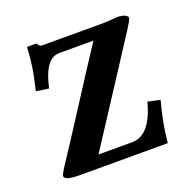

<svg xmlns="http://www.w3.org/2000/svg" viewBox="-89 -532 610 618"><g transform="rotate(-20 216.0 -223.0)"><path d="M98 -446H65C63 -403 59 -368 43 -302L86 -296C103 -370 127 -392 157 -392H273C195 -274 121 -155 43 -38C35 -25 32 -18 32 -16C32 -6 44 0 87 0H385C389 -41 396 -85 411 -139L369 -148C352 -83 323 -42 279 -42H163L386 -385C397 -402 406 -418 406 -421C406 -431 390 -437 370 -437C367 -437 343 -434 319 -434H115C109 -434 102 -435 98 -446Z"/></g></svg>

Font: Libertinus Serif Semibold
Style: Regular
Weight: 600
Designer: Philipp H. Poll, Khaled Hosny
Foundry: Caleb Maclennan
Version: Version 7.050;RELEASE